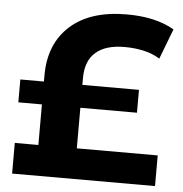

<svg xmlns="http://www.w3.org/2000/svg" viewBox="-51 -761 771 811"><g transform="rotate(5 334.0 -356.0)"><path d="M30 0V-130H130V-302H30V-399H130V-425Q130 -559 215 -635.5Q300 -712 455 -712Q577 -712 656 -666L607 -538Q574 -558 536 -566Q498 -574 457 -574Q377 -574 335 -537.5Q293 -501 293 -428V-399H533V-302H293V-130H636V0Z"/></g></svg>

Font: Montserrat
Style: Bold
Weight: 700
Designer: Julieta Ulanovsky
Foundry: Julieta Ulanovsky
Version: Version 9.000; ttfautohint (v1.8.4.7-5d5b)